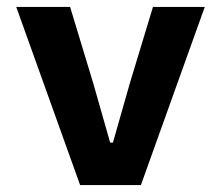

<svg xmlns="http://www.w3.org/2000/svg" viewBox="-20 -536 640 556"><path d="M388 0 573 -516H423L356 -295L307 -123H299L250 -295L183 -516H27L212 0Z"/></svg>

Font: IBM Plex Mono
Style: Bold
Weight: 700
Monospace: yes
Designer: Mike Abbink, Paul van der Laan, Pieter van Rosmalen
Foundry: Bold Monday
Version: Version 2.004